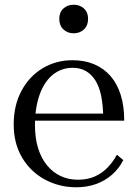

<svg xmlns="http://www.w3.org/2000/svg" viewBox="-20 -783 582 813"><path d="M128 -254Q128 -198 141.5 -155Q155 -112 179.5 -82.5Q204 -53 237 -37.5Q270 -22 310 -22Q351 -22 382 -36Q413 -50 436 -74Q459 -98 475 -128L502 -105Q484 -69 454 -43Q424 -17 386 -3.5Q348 10 303 10Q231 10 170.5 -22.5Q110 -55 74 -115Q38 -175 38 -256Q38 -337 71 -398.5Q104 -460 160.5 -494Q217 -528 287 -528Q338 -528 378.5 -511Q419 -494 447.5 -461.5Q476 -429 491 -381.5Q506 -334 506 -272H101L100 -302H445L417 -291Q416 -341 408 -379Q400 -417 383.5 -443Q367 -469 343 -482.5Q319 -496 287 -496Q252 -496 222.5 -479.5Q193 -463 172 -431.5Q151 -400 139.5 -355Q128 -310 128 -254ZM292 -642Q266 -642 248.5 -658.5Q231 -675 231 -703Q231 -731 248.5 -747Q266 -763 292 -763Q318 -763 335.5 -747Q353 -731 353 -703Q353 -675 335.5 -658.5Q318 -642 292 -642Z"/></svg>

Font: Roboto Serif 144pt
Style: Regular
Weight: 400
Version: Version 1.008